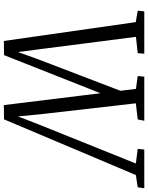

<svg xmlns="http://www.w3.org/2000/svg" viewBox="97 -880 789 1024"><g transform="rotate(90 492.0 -368.5)"><path d="M199 6 98.5 -697.5 37.5 -708 41 -743H267L264 -708L177 -698.5L241.5 -196.5L263 -32L245.5 -34L296.5 -176.5L469 -627L491.5 -544L274.5 5ZM541 6 454.5 -698.5 386 -708 389.5 -743H624.5L617.5 -708L531.5 -698L589.5 -192.5L605 -32L587.5 -34L646 -184.5L852.5 -698L774.5 -708L778 -743H984.5L979.5 -708L914 -698L617 5Z"/></g></svg>

Font: Merriweather 48pt Light
Style: Italic
Weight: 300
Italic angle: -7.8°
Version: Version 2.101